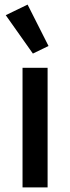

<svg xmlns="http://www.w3.org/2000/svg" viewBox="-20 -815 305 835"><path d="M78 0V-520H187V0ZM5 -749 100 -795 191 -615 123 -582Z"/></svg>

Font: IBM Plex Sans Hebrew Medm
Style: Regular
Weight: 500
Designer: Mike Abbink, Paul van der Laan, Pieter van Rosmalen, Yanek Iontef
Foundry: Bold Monday
Version: Version 1.3